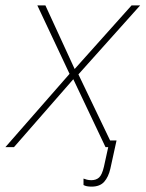

<svg xmlns="http://www.w3.org/2000/svg" viewBox="-53 -548 542 715"><path d="M288 147Q268 147 258 141V117Q263 119 270.5 121Q278 123 287 123Q305 123 316 113Q327 103 334 73L350 0H340L220 -253L-1 0H-33L206 -273L86 -528H116L225 -291L437 -528H469L239 -271L357 -25H381L358 80Q351 111 335 129Q319 147 288 147Z"/></svg>

Font: Noto Sans Thin
Style: Italic
Weight: 100
Italic angle: -12°
Designer: Monotype Design Team
Foundry: Monotype Imaging Inc.
Version: Version 2.013; ttfautohint (v1.8.4.7-5d5b)